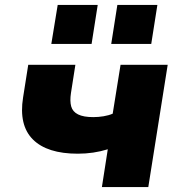

<svg xmlns="http://www.w3.org/2000/svg" viewBox="-20 -762 739 782"><path d="M395 0 419 -154Q390 -145 359.5 -140.5Q329 -136 297 -136Q172 -136 114 -194Q56 -252 74 -365L95 -498H287L269 -383Q264 -350 270 -328.5Q276 -307 298 -296Q320 -285 360 -285Q381 -285 402 -288.5Q423 -292 439 -299L471 -498H663L584 0ZM433 -583 458 -742H621L596 -583ZM189 -583 215 -742H378L353 -583Z"/></svg>

Font: Nunito Sans 10pt SemiExpanded Black
Style: Italic
Weight: 900
Width: 6
Italic angle: -9°
Designer: Vernon Adams
Foundry: Vernon Adams
Version: Version 3.101;gftools[0.9.27]